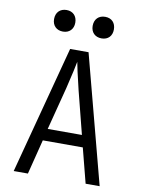

<svg xmlns="http://www.w3.org/2000/svg" viewBox="-100 -1010 801 1078"><g transform="rotate(10 300.0 -471.0)"><path d="M411 -819C448 -819 471 -843 471 -880C471 -918 448 -942 411 -942C374 -942 350 -918 350 -880C350 -843 374 -819 411 -819ZM191 -819C227 -819 251 -843 251 -880C251 -918 227 -942 191 -942C154 -942 130 -918 130 -880C130 -843 154 -819 191 -819ZM55 0H136L186 -198H414L465 0H545L353 -730H248ZM202 -266 265 -510C285 -591 297 -649 300 -666C303 -649 315 -591 335 -510L397 -266Z"/></g></svg>

Font: JetBrains Mono Light
Style: Regular
Weight: 336
Monospace: yes
Designer: Philipp Nurullin, Konstantin Bulenkov
Foundry: JetBrains
Version: Version 2.305